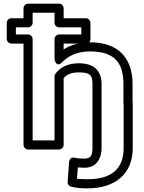

<svg xmlns="http://www.w3.org/2000/svg" viewBox="-20 -795 790 1053"><path d="M407 -556C377 -549 352 -539 329 -524V-556ZM469 -563C474 -568 476 -574 476 -581V-670C476 -681 466 -695 451 -695H329V-750C329 -761 319 -775 304 -775H134C123 -775 109 -765 109 -750V-695H42C31 -695 17 -685 17 -670V-581C17 -570 27 -556 42 -556H109V0C109 11 119 25 134 25H304C315 25 329 15 329 0V-366C344 -384 368 -398 412 -398C475 -398 487 -382 487 -334V17C487 58 477 75 443 75C423 75 405 74 390 70C367 65 360 82 359 92L351 203C350 215 358 226 370 229C400 236 425 238 460 238C617 238 708 154 708 17V-230C708 -230 709 -232 707 -238V-333C707 -471 635 -563 473 -563ZM412 -448C352 -448 308 -425 283 -389C280 -385 279 -379 279 -375V-25H159V-581C159 -596 145 -606 134 -606H67V-645H134C149 -645 159 -659 159 -670V-725H279V-670C279 -655 293 -645 304 -645H426V-606H304C289 -606 279 -592 279 -581V-471C279 -471 287 -419 321 -454C354 -488 403 -513 473 -513C610 -513 657 -449 657 -333V-230C657 -227 657 -225 658 -222V17C658 126 597 188 460 188C436 188 418 187 402 185L407 123C420 124 430 125 443 125C512 125 537 70 537 17V-334C537 -408 494 -448 412 -448Z"/></svg>

Font: Asimov
Style: XWidOu
Weight: 500
Designer: Google
Version: Version 2.000980; 2014